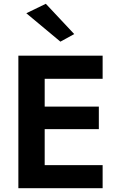

<svg xmlns="http://www.w3.org/2000/svg" viewBox="-20 -994 627 1014"><path d="M222 -974 372 -814 299 -774 119 -924ZM77 0V-700H522V-578H216V-431H502V-312H216V-122H522V0Z"/></svg>

Font: Venryn Sans SemiBold
Style: Regular
Weight: 600
Designer: Owen Earl, indestructible type* (font) & Cristiano Sobral (main changes)
Version: Version 3.60;October 28, 2020;FontCreator 13.0.0.2681 64-bit